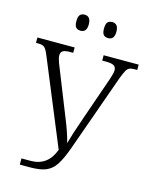

<svg xmlns="http://www.w3.org/2000/svg" viewBox="-132 -990 850 1075"><g transform="rotate(15 293.5 -452.5)"><path d="M187 -858Q187 -884 196 -894.5Q205 -905 223 -905Q259 -905 259 -858Q259 -812 223 -812Q205 -812 196 -822.5Q187 -833 187 -858ZM347 -858Q347 -884 356 -894.5Q365 -905 383 -905Q419 -905 419 -858Q419 -812 383 -812Q365 -812 356 -822.5Q347 -833 347 -858ZM89 -36H142Q241 -36 278 -136L74 -630Q61 -662 50 -672Q39 -682 12 -682H0V-713H216V-682H197Q168 -682 156 -674Q144 -666 144 -649Q144 -633 154 -606L270 -315Q301 -239 314 -185Q327 -234 364 -340L452 -593Q465 -632 465 -646Q465 -666 451.5 -674Q438 -682 406 -682H384V-713H587V-682H570Q551 -682 540.5 -676.5Q530 -671 523 -658Q516 -645 504 -615L344 -165Q319 -96 296.5 -62Q274 -28 240.5 -14Q207 0 149 0H89Z"/></g></svg>

Font: Noto Serif NarrowLight
Style: Regular
Weight: 300
Width: 4
Designer: Monotype Design Team
Foundry: Monotype Imaging Inc.
Version: Version 1.001